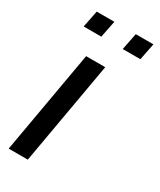

<svg xmlns="http://www.w3.org/2000/svg" viewBox="-174 -731 660 792"><g transform="rotate(30 156.0 -335.5)"><path d="M10 0 96 -490H187L101 0ZM26 -591 42 -671H126L110 -591ZM212 -591 228 -671H312L296 -591Z"/></g></svg>

Font: Cabin VF Beta
Style: Italic
Weight: 400
Italic angle: -7°
Designer: Pablo Impallari
Foundry: Pablo Impallari. http://www.impallari.com Igino Marini. http://www.ikern.com
Version: Version 2.300